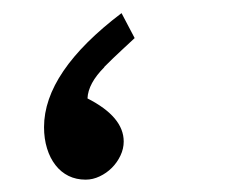

<svg xmlns="http://www.w3.org/2000/svg" viewBox="-20 -352 352 300"><path d="M190.4 -292.5Q182.6 -285.2 170.2 -273.7Q157.7 -262.2 142.6 -247.1H143.1Q117.7 -221.7 116.7 -198.2Q173.3 -169.4 173.3 -130.9Q173.3 -119.6 168.2 -108.9Q163.1 -98.1 154.8 -89.8Q146.5 -81.5 135.7 -76.4Q125 -71.3 113.8 -71.3Q99.1 -71.3 87.2 -77.1Q75.2 -83 66.7 -94Q58.1 -105 53.5 -120.1Q48.8 -135.3 48.8 -153.3Q48.8 -239.7 169.9 -331.5Z"/></svg>

Font: XB Khoramshahr
Style: Regular
Weight: 400
Designer: Behnam
Foundry: Irmug
Version: Version 8.005 2009